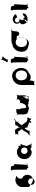

<svg xmlns="http://www.w3.org/2000/svg" viewBox="2843 -4013 1335 7061"><g transform="rotate(-90 3510.5 -482.5)"><path d="M499 -568C455 -579 443 -585 440 -588C437 -587 431 -584 411 -583C280 -572 163 -475 163 -347C162 -347 163 -104 163 -104C162 -98 163 -89 159 -87L301 15C335 39 373 59 422 59C534 59 613 -32 613 -145C612 -257 531 -346 412 -346C323 -346 243 -305 215 -239C209 -235 199 -182 197 -177C197 -134 200 -131 222 -115C247 -105 247 -111 267 -112C274 -109 282 -122 290 -122C328 -190 392 -274 445 -320C492 -366 458 -394 466 -384C475 -380 493 -362 493 -348C473 -343 478 -340 478 -344C470 -356 464 -391 468 -410C468 -433 487 -483 505 -486C517 -504 534 -528 549 -534C573 -530 572 -532 575 -549C568 -559 537 -556 499 -568ZM483 3C483 74 430 124 363 124C297 124 244 74 244 3C244 -67 294 -117 363 -117C435 -117 483 -67 483 3ZM440 -588C437 -591 444 -590 440 -588Z M858 -753C818 -753 779 -761 779 -702C779 -635 781 -771 781 -704C781 -626 799 -731 799 -646C799 -579 801 -336 801 -269V-230C803 -95 819 -208 870 -121C883 -49 908 -185 962 -119C966 -52 981 -186 984 -116C984 -49 982 -181 982 -114C980 -49 982 -191 984 -127C1001 -83 1013 -268 1013 -204C1014 -128 1016 -144 1016 -125C1015 -126 1012 -124 1010 -125C998 -121 964 -122 962 -122C962 -122 956 -129 967 -143C990 -143 994 -526 1000 -543C1004 -573 1011 -605 1011 -617C1001 -620 1003 -619 998 -625C984 -620 955 -615 938 -683C938 -751 880 -753 858 -753Z M1191 -256C1191 -106 1296 15 1446 15C1500 15 1493 -1 1559 -26C1575 -32 1535 -45 1573 -52C1582 -45 1543 -31 1587 -24C1596 -24 1563 -8 1601 -8C1613 -5 1572 1 1609 4H1691C1728 4 1722 17 1777 30C1786 30 1741 27 1779 27C1771 15 1699 -19 1727 -46C1736 -46 1644 -178 1682 -178C1690 -180 1639 -192 1675 -192C1684 -192 1637 -188 1675 -188C1685 -188 1644 -200 1682 -202C1691 -202 1689 -332 1727 -332C1745 -359 1724 -392 1779 -404C1788 -404 1739 -407 1777 -407C1769 -394 1682 -382 1691 -382C1691 -382 1643 -383 1650 -386C1666 -395 1654 -402 1659 -398C1665 -391 1663 -389 1685 -389C1708 -387 1702 -378 1689 -406C1678 -437 1668 -428 1676 -460C1683 -484 1671 -471 1651 -464C1629 -464 1631 -464 1625 -458C1618 -460 1606 -477 1578 -491C1542 -515 1498 -528 1446 -528C1296 -528 1191 -406 1191 -256ZM1379 -256C1379 -327 1432 -377 1499 -377C1565 -377 1618 -327 1618 -256C1618 -186 1568 -136 1499 -136C1427 -136 1379 -186 1379 -256Z M2648 -142C2635 -142 2610 -144 2587 -172C2562 -202 2583 -138 2562 -164C2539 -191 2586 -135 2565 -164C2545 -196 2581 -154 2556 -188C2535 -217 2475 -299 2454 -328C2427 -366 2449 -320 2423 -351C2400 -378 2441 -317 2423 -348C2406 -375 2469 -334 2454 -372C2433 -401 2589 -504 2568 -533C2572 -597 2661 -577 2669 -621C2648 -650 2688 -594 2667 -623C2617 -637 2602 -563 2538 -592C2517 -621 2504 -564 2481 -592C2456 -622 2481 -569 2458 -602C2437 -631 2477 -571 2456 -600C2437 -625 2473 -550 2451 -576C2428 -603 2417 -466 2396 -495C2358 -498 2384 -398 2363 -404C2342 -433 2387 -375 2366 -404C2345 -455 2371 -441 2333 -495C2312 -524 2300 -547 2279 -576C2254 -610 2292 -567 2273 -600C2252 -629 2292 -573 2271 -602C2248 -627 2273 -561 2247 -592C2224 -619 2138 -564 2116 -592C2092 -622 2128 -567 2105 -598C2084 -627 2124 -567 2103 -596C2084 -622 2129 -559 2108 -584C2087 -613 2129 -496 2108 -525C2087 -536 2118 -451 2088 -470C2067 -499 2111 -439 2090 -468C2079 -506 2148 -459 2145 -488C2124 -517 2196 -458 2177 -488C2160 -516 2221 -462 2202 -495C2181 -524 2222 -469 2199 -496C2178 -522 2225 -447 2207 -471C2207 -471 2297 -342 2276 -371C2261 -391 2322 -321 2305 -348C2287 -379 2328 -324 2305 -351C2279 -382 2302 -307 2276 -328C2255 -357 2154 -97 2133 -126C2087 -120 2084 -24 2034 -38C2013 -67 2057 -7 2036 -36C2043 -79 2142 -38 2164 -67C2143 -96 2239 -37 2220 -67C2203 -95 2263 -34 2243 -58C2222 -87 2267 -30 2246 -59C2223 -91 2227 -108 2258 -152C2286 -192 2369 -312 2345 -312C2338 -336 2352 -377 2336 -377C2320 -354 2317 -354 2301 -377C2285 -377 2299 -336 2293 -312L2349 -193C2349 -189 2354 -173 2352 -152C2352 -135 2355 -133 2369 -133C2386 -137 2404 -142 2423 -119C2440 -98 2572 -95 2540 -49C2508 -3 2511 -2 2535 -2C2560 -2 2562 -1 2583 -29C2603 -58 2607 -60 2627 -31C2646 -3 2646 -3 2671 -5L2725 -140C2716 -148 2678 -142 2648 -142Z M2952 -550C2930 -550 2872 -549 2872 -510C2854 -510 2828 -559 2818 -529C2818 -529 2816 -567 2816 -528C2825 -518 2835 -529 2835 -472V-266C2835 -137 2900 -125 3044 -86C3096 -86 3138 -132 3170 -108C3174 -110 3187 -158 3187 -122C3187 -122 3184 -161 3184 -122C3184 -118 3198 -149 3202 -108C3234 -93 3276 -125 3328 -86C3472 -86 3536 -177 3536 -267V-472C3536 -490 3547 -558 3556 -528C3556 -528 3554 -568 3554 -529C3544 -520 3517 -549 3499 -510C3499 -510 3441 -549 3441 -510C3423 -510 3394 -559 3384 -529V-487C3393 -434 3425 -389 3473 -371C3483 -371 3492 -199 3500 -201C3521 -129 3500 -100 3465 -96C3417 -94 3406 -123 3416 -199C3464 -199 3486 -336 3486 -379C3486 -397 3496 -465 3505 -475C3505 -514 3503 -517 3482 -517C3451 -508 3422 -496 3404 -462L3346 -428C3328 -403 3294 -403 3266 -412C3248 -412 3239 -421 3239 -446C3248 -436 3258 -434 3258 -416C3258 -442 3257 -322 3236 -322C3214 -246 3194 -217 3138 -191C3082 -191 3062 -193 3062 -269C3062 -244 3055 -407 3037 -407C3019 -425 3021 -463 3030 -498V-534C3020 -559 2991 -550 2952 -550Z M4087 -364C4087 -468 4145 -573 4268 -573C4393 -573 4449 -468 4449 -364C4449 -259 4396 -155 4268 -155C4138 -155 4087 -259 4087 -364ZM3915 -362V70C3915 88 3906 115 3897 125V126C3907 117 3935 107 3953 107H4006C4024 107 4053 117 4063 126V125C4054 115 4043 164 4043 146C4043 220 4044 52 4065 52C4086 39 4077 21 4077 -24C4077 -62 4073 -59 4095 -53C4108 -43 4133 -30 4153 -25C4238 -9 4314 -40 4356 -91C4508 -142 4570 -298 4533 -455C4497 -606 4366 -730 4206 -701C4012 -666 3915 -517 3915 -362Z M4799 -858C4775 -872 4749 -877 4751 -903C4765 -933 4736 -876 4750 -906C4775 -939 4767 -899 4787 -943C4801 -973 4827 -1029 4841 -1059C4862 -1106 4838 -1078 4846 -1121C4860 -1151 4835 -1092 4849 -1122C4867 -1138 4861 -1056 4891 -1076C4905 -1106 4902 -1034 4916 -1064C4949 -1084 4956 -1020 4986 -1053C5000 -1083 4973 -1020 4987 -1050C4985 -1076 4928 -997 4929 -1009C4943 -1039 4840 -874 4854 -904C4854 -904 4824 -836 4841 -854C4855 -884 4853 -884 4869 -876C4882 -879 4864 -898 4832 -878C4812 -851 4809 -852 4799 -858ZM4807 -753C4767 -753 4727 -761 4727 -702C4727 -635 4729 -771 4729 -704C4729 -626 4747 -731 4747 -646C4747 -579 4749 -336 4749 -269V-230C4751 -95 4767 -208 4818 -121C4831 -49 4856 -185 4910 -119C4914 -52 4929 -186 4932 -116C4932 -49 4929 -181 4929 -114C4927 -49 4930 -191 4932 -127C4949 -83 4961 -268 4961 -204C4962 -128 4963 -144 4963 -125C4962 -126 4959 -124 4957 -125C4945 -121 4912 -122 4910 -122C4910 -122 4904 -129 4915 -143C4938 -143 4941 -526 4947 -543C4951 -573 4959 -605 4959 -617C4949 -620 4951 -619 4946 -625C4932 -620 4903 -615 4886 -683C4886 -751 4829 -753 4807 -753Z M5311 -364C5311 -468 5369 -573 5492 -573C5616 -573 5672 -468 5672 -364C5672 -259 5620 -155 5492 -155C5361 -155 5311 -259 5311 -364ZM5430 -701C5269 -685 5138 -543 5138 -364C5138 -159 5252 -129 5404 -91C5558 -52 5668 -236 5668 -364C5668 -368 5653 -495 5627 -511C5619 -474 5600 -570 5590 -550C5590 -499 5589 -573 5589 -547C5589 -489 5623 -563 5639 -539C5639 -488 5682 -568 5682 -542C5692 -492 5716 -563 5716 -531C5716 -480 5755 -442 5807 -442C5852 -442 5890 -509 5892 -569C5892 -580 5896 -612 5893 -622C5890 -674 5908 -705 5940 -717C5956 -718 5955 -721 5959 -736C5948 -740 5910 -727 5831 -727C5777 -727 5476 -748 5430 -701Z M6400 -523C6409 -503 6398 -506 6406 -510C6421 -518 6390 -507 6405 -514C6428 -525 6425 -522 6451 -534C6466 -542 6500 -558 6515 -565C6530 -573 6473 -674 6341 -681C6256 -689 6153 -610 6168 -528C6183 -500 6165 -456 6201 -442C6221 -444 6205 -423 6226 -429C6241 -437 6210 -419 6225 -426C6234 -434 6200 -419 6200 -419C6183 -401 6138 -351 6148 -308C6168 -216 6215 -129 6343 -136C6517 -144 6558 -270 6546 -292C6541 -312 6531 -309 6513 -306C6479 -306 6454 -282 6454 -252C6446 -248 6423 -256 6417 -255C6425 -239 6340 -284 6329 -265C6325 -258 6317 -170 6237 -161C6193 -127 6192 -125 6226 -172C6257 -215 6303 -260 6355 -271C6383 -289 6388 -290 6372 -298C6356 -306 6358 -305 6351 -292C6347 -286 6337 -278 6324 -278C6310 -279 6300 -293 6300 -309C6300 -324 6311 -394 6325 -394C6327 -401 6332 -412 6336 -415C6338 -415 6340 -412 6340 -425C6337 -435 6326 -433 6315 -433H6298C6255 -433 6214 -470 6214 -521C6214 -566 6255 -599 6300 -599C6376 -599 6396 -531 6400 -523Z M6738 -753C6698 -753 6659 -761 6659 -702C6659 -635 6661 -771 6661 -704C6661 -626 6679 -731 6679 -646C6679 -579 6681 -336 6681 -269V-230C6683 -95 6699 -208 6750 -121C6763 -49 6788 -185 6842 -119C6846 -52 6861 -186 6864 -116C6864 -49 6862 -181 6862 -114C6860 -49 6862 -191 6864 -127C6881 -83 6893 -268 6893 -204C6894 -128 6896 -144 6896 -125C6895 -126 6892 -124 6890 -125C6878 -121 6844 -122 6842 -122C6842 -122 6836 -129 6847 -143C6870 -143 6874 -526 6880 -543C6884 -573 6891 -605 6891 -617C6881 -620 6883 -619 6878 -625C6864 -620 6835 -615 6818 -683C6818 -751 6760 -753 6738 -753Z"/></g></svg>

Font: Hussar Przerywany
Style: Regular
Weight: 400
Foundry: Cannot Into Space Fonts
Version: Version 0.982